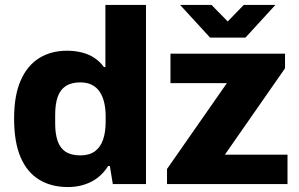

<svg xmlns="http://www.w3.org/2000/svg" viewBox="-20 -744 1207 776"><path d="M254 12Q187 12 138 -18Q89 -48 63 -109Q37 -170 37 -265Q37 -358 63.5 -418.5Q90 -479 138 -509Q186 -539 251 -539Q282 -539 310.5 -532Q339 -525 361.5 -510Q384 -495 400 -473H406V-724H570V0H436L424 -73H417Q390 -30 348 -9Q306 12 254 12ZM305 -116Q341 -116 363.5 -132.5Q386 -149 396.5 -179.5Q407 -210 407 -251V-275Q407 -305 401 -330Q395 -355 383 -373Q371 -391 351.5 -401Q332 -411 305 -411Q268 -411 245.5 -396Q223 -381 213 -352Q203 -323 203 -280V-245Q203 -203 213 -174Q223 -145 245.5 -130.5Q268 -116 305 -116ZM655 0V-61L897 -408H669V-527H1132V-468L889 -119H1142V0ZM708 -724H835L929 -628H872L965 -724H1093L972 -592H829Z"/></svg>

Font: Archivo SemiBold ExtraBold
Style: Regular
Weight: 800
Version: Version 2.001